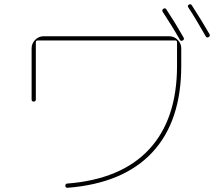

<svg xmlns="http://www.w3.org/2000/svg" viewBox="-20 -862 1040 911"><path d="M833 -674Q800 -733 752 -806Q747 -815 755 -820Q764 -826 769 -818Q812 -753 851 -684Q856 -675 847 -670Q838 -665 833 -674ZM956 -690Q906 -778 874 -826Q868 -835 876 -840Q885 -845 890 -837Q938 -763 974 -700Q979 -691 970 -686Q961 -681 956 -690ZM130 -390V-633Q130 -656 147 -673Q164 -690 187 -690H783Q806 -690 823 -673Q840 -656 840 -633V-550Q840 -287 703 -139.5Q566 8 301 29Q290 29 290 20Q290 9 299 9Q555 -11 687.5 -153.5Q820 -296 820 -550V-661Q820 -670 812 -670H159Q150 -670 150 -661V-390Q150 -380 140 -380Q130 -380 130 -390Z"/></svg>

Font: Rounded Mplus 1c Thin
Style: Regular
Weight: 250
Version: Version 1.059.20150529